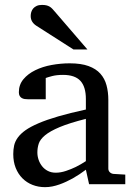

<svg xmlns="http://www.w3.org/2000/svg" viewBox="-20 -753 549 785"><path d="M331.1 -267.1Q263.7 -250 224.1 -233.4Q184.6 -216.8 164.3 -200Q144 -183.1 138.4 -165.8Q132.8 -148.4 132.8 -129.9Q132.8 -114.3 137.9 -99.4Q143.1 -84.5 152.6 -72.8Q162.1 -61 176 -54Q189.9 -46.9 208 -46.9Q228 -46.9 249.8 -54.2Q271.5 -61.5 289.6 -70.3Q310.5 -80.6 331.1 -94.2ZM344.2 0 331.1 -59.1Q304.7 -39.1 276.9 -23.4Q264.6 -16.6 251 -10.3Q237.3 -3.9 222.9 1.2Q208.5 6.3 193.6 9.3Q178.7 12.2 164.1 12.2Q136.7 12.2 113 2.9Q89.4 -6.3 71.8 -23.9Q54.2 -41.5 44.2 -66.4Q34.2 -91.3 34.2 -123Q34.2 -141.6 37.8 -158.2Q41.5 -174.8 52.7 -190.4Q64 -206.1 84.2 -220.5Q104.5 -234.9 137.5 -249Q170.4 -263.2 218 -277.1Q265.6 -291 331.1 -305.2V-348.1Q331.1 -398.4 308.6 -422.6Q286.1 -446.8 237.8 -446.8Q211.4 -446.8 192.9 -441.9Q174.3 -437 167 -434.1V-347.2H94.2Q87.4 -347.2 80.8 -348.1Q74.2 -349.1 68.8 -352.3Q63.5 -355.5 60.3 -361.1Q57.1 -366.7 57.1 -376Q57.1 -406.7 75.7 -429Q94.2 -451.2 124 -465.8Q153.8 -480.5 190.9 -487.3Q228 -494.1 265.1 -494.1Q311.5 -494.1 342 -482.9Q372.6 -471.7 390.4 -451.7Q408.2 -431.6 415.5 -404.3Q422.9 -377 422.9 -344.2V-64Q422.9 -54.7 429 -48.8Q435.1 -43 443.8 -42L492.2 -39.1V0ZM280.3 -550.8 128.4 -647.9Q117.7 -654.8 111.6 -664.6Q105.5 -674.3 105.5 -688Q105.5 -695.8 107.9 -703.9Q110.4 -711.9 115.7 -718.3Q121.1 -724.6 129.9 -728.8Q138.7 -732.9 151.4 -732.9Q162.1 -732.9 169.4 -731.2Q176.8 -729.5 182.6 -726.1Q188.5 -722.7 193.4 -717.5Q198.2 -712.4 203.6 -706.1L337.4 -550.8Z"/></svg>

Font: BabelStone Ogham Stemless
Style: Regular
Weight: 400
Designer: Andrew West
Foundry: BabelStone
Version: Version 2.02 March 14, 2022